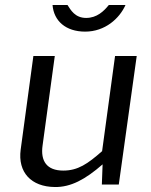

<svg xmlns="http://www.w3.org/2000/svg" viewBox="-20 -742 605 771"><path d="M484 -722H417C397 -697 369 -670 326 -670C281 -670 264 -702 251 -722H191C196 -658 244 -615 322 -615C402 -615 460 -668 484 -722ZM200 9C264 10 322 -21 392 -82L389 -1H457L529 -517H442L390 -135C332 -84 293 -57 234 -57C168 -57 142 -95 151 -158L200 -517H114L63 -141C51 -50 105 8 200 9Z"/></svg>

Font: United Sans
Style: Italic
Weight: 400
Italic angle: -8°
Designer: Pablo Impallari, Rodrigo Fuenzalida (Modified by Dan O. Williams)
Version: Version 1.000;PS 001.000;hotconv 1.0.88;makeotf.lib2.5.64775